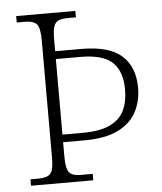

<svg xmlns="http://www.w3.org/2000/svg" viewBox="-52 -759 679 805"><g transform="rotate(-5 288.0 -357.0)"><path d="M46 0V-27H80Q115 -27 129.5 -41.5Q144 -56 144 -110V-603Q144 -658 129.5 -672.5Q115 -687 80 -687H46V-714H295V-687H262Q237 -687 222.5 -681Q208 -675 202 -657.5Q196 -640 196 -603V-553H306Q423 -553 476 -505.5Q529 -458 529 -370Q529 -315 505.5 -269.5Q482 -224 428.5 -197Q375 -170 284 -170H196V-110Q196 -74 202 -56.5Q208 -39 222 -33Q236 -27 261 -27H308V0ZM280 -202Q354 -202 396.5 -222.5Q439 -243 456.5 -280Q474 -317 474 -368Q474 -444 434 -482Q394 -520 300 -520H196V-202Z"/></g></svg>

Font: Noto Serif Tibetan ExtraLight
Style: Regular
Weight: 200
Designer: Monotype Design Team
Foundry: Monotype Imaging Inc.
Version: Version 2.103; ttfautohint (v1.8.4.7-5d5b)